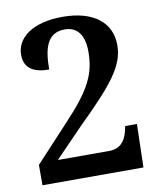

<svg xmlns="http://www.w3.org/2000/svg" viewBox="-82 -790 723 856"><g transform="rotate(-10 279.5 -362.0)"><path d="M41 0H498L503 -196H450L444 -170C433 -128 409 -99 360 -99H128L254 -229C418 -390 478 -465 478 -558C478 -660 399 -724 259 -724C119 -724 48 -663 48 -589C48 -525 94 -503 160 -503C160 -604 182 -667 259 -667C315 -667 346 -627 346 -551C346 -452 313 -383 196 -259L41 -92Z"/></g></svg>

Font: Noto Serif Semi
Style: Regular
Weight: 600
Designer: Monotype Design Team
Foundry: Monotype Imaging Inc.
Version: Version 1.002